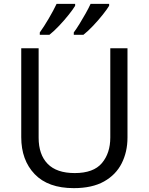

<svg xmlns="http://www.w3.org/2000/svg" viewBox="-20 -964 771 994"><path d="M640 -252Q640 -178 610 -118.5Q580 -59 518.5 -24.5Q457 10 362 10Q229 10 159.5 -62.5Q90 -135 90 -254V-714H180V-251Q180 -164 226.5 -116Q273 -68 367 -68Q464 -68 507.5 -119.5Q551 -171 551 -252V-714H640ZM545 -934Q535 -917 512 -888Q489 -859 462 -830.5Q435 -802 412 -784H362V-796Q376 -815 392 -841Q408 -867 423.5 -894.5Q439 -922 449 -944H545ZM369 -934Q359 -917 336 -888Q313 -859 286 -830.5Q259 -802 236 -784H186V-796Q207 -825 232 -867.5Q257 -910 273 -944H369Z"/></svg>

Font: Noto Sans Old North Arabian
Style: Regular
Weight: 400
Designer: Monotype Design Team
Foundry: Monotype Imaging Inc.
Version: Version 2.001; ttfautohint (v1.8.4.7-5d5b)